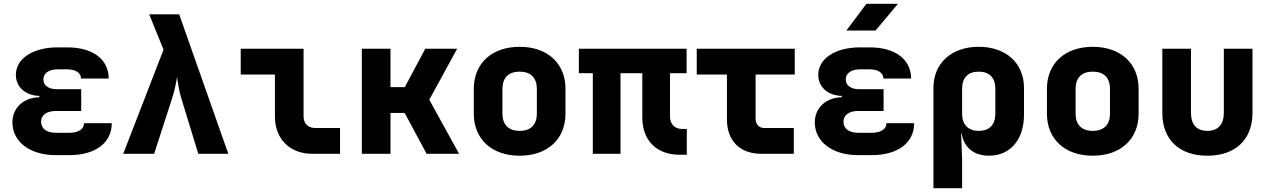

<svg xmlns="http://www.w3.org/2000/svg" viewBox="-20 -805 6640 1005"><path d="M343 7C479 7 565 -57 565 -160H420C420 -129 390 -110 343 -110H271C224 -110 195 -132 195 -168C195 -202 224 -224 271 -224H405V-338H277C234 -338 207 -358 207 -389C207 -422 236 -442 281 -442H333C377 -442 404 -423 404 -394H549C549 -494 466 -557 333 -557H281C152 -557 63 -498 63 -413C63 -350 113 -305 186 -303V-296C102 -294 45 -240 45 -164C45 -63 137 7 271 7Z M625 0H787L883 -297C893 -329 903 -376 907 -403C910 -376 918 -328 927 -297L1018 0H1175L918 -730H761L836 -545Z M1614 0H1760V-135H1629C1593 -135 1569 -159 1569 -195V-550H1240V-415H1419V-195C1419 -78 1497 0 1614 0Z M1874 0H2024V-214H2098L2213 0H2383L2227 -283L2373 -550H2206L2099 -349H2024V-550H1874Z M2700 10C2847 10 2940 -78 2940 -210V-340C2940 -472 2847 -560 2700 -560C2553 -560 2460 -472 2460 -340V-210C2460 -78 2553 10 2700 10ZM2700 -120C2642 -120 2610 -152 2610 -210V-340C2610 -398 2642 -430 2700 -430C2758 -430 2790 -398 2790 -340V-210C2790 -152 2758 -120 2700 -120Z M3537 5H3575V-130H3551C3512 -130 3487 -155 3487 -195V-422H3574V-550H3010V-422H3083V0H3228V-422H3342V-190C3342 -70 3417 5 3537 5Z M3965 0H4135V-135H3980C3951 -135 3935 -156 3935 -185V-415H4140V-550H3627V-415H3785V-180C3785 -68 3853 0 3965 0Z M4410 -645H4563L4680 -785H4515ZM4543 7C4679 7 4765 -57 4765 -160H4620C4620 -129 4590 -110 4543 -110H4471C4424 -110 4395 -132 4395 -168C4395 -202 4424 -224 4471 -224H4605V-338H4477C4434 -338 4407 -358 4407 -389C4407 -422 4436 -442 4481 -442H4533C4577 -442 4604 -423 4604 -394H4749C4749 -494 4666 -557 4533 -557H4481C4352 -557 4263 -498 4263 -413C4263 -350 4313 -305 4386 -303V-296C4302 -294 4245 -240 4245 -164C4245 -63 4337 7 4471 7Z M4866 180H5016V30L5011 -105H5014C5026 -32 5078 10 5157 10C5268 10 5340 -74 5340 -205V-345C5340 -475 5245 -560 5103 -560C4961 -560 4866 -475 4866 -345ZM5103 -120C5048 -120 5016 -153 5016 -210V-340C5016 -398 5047 -430 5103 -430C5159 -430 5190 -398 5190 -340V-210C5190 -152 5159 -120 5103 -120Z M5700 10C5847 10 5940 -78 5940 -210V-340C5940 -472 5847 -560 5700 -560C5553 -560 5460 -472 5460 -340V-210C5460 -78 5553 10 5700 10ZM5700 -120C5642 -120 5610 -152 5610 -210V-340C5610 -398 5642 -430 5700 -430C5758 -430 5790 -398 5790 -340V-210C5790 -152 5758 -120 5700 -120Z M6300 10C6446 10 6536 -74 6536 -214V-550H6386V-215C6386 -153 6355 -120 6300 -120C6244 -120 6214 -153 6214 -215V-550H6064V-214C6064 -75 6152 10 6300 10Z"/></svg>

Font: JetBrains Mono ExtraBold
Style: Regular
Weight: 800
Monospace: yes
Designer: Philipp Nurullin, Konstantin Bulenkov
Foundry: JetBrains
Version: Version 2.305